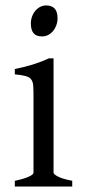

<svg xmlns="http://www.w3.org/2000/svg" viewBox="-20 -682 311 702"><path d="M34.2 0V-21Q67.4 -27.8 85 -35.9Q102.5 -43.9 102.5 -50.8V-327.1Q102.5 -352.1 101.6 -367.4Q100.6 -382.8 94.2 -391.4Q87.9 -399.9 74 -403.8Q60.1 -407.7 34.2 -410.2V-429.7Q49.3 -432.6 66.2 -436.8Q83 -440.9 99.6 -446Q116.2 -451.2 131.3 -457Q146.5 -462.9 159.2 -468.8H175.8V-50.8Q175.8 -44.9 192.1 -36.4Q208.5 -27.8 244.1 -21V0ZM190.4 -615.7Q190.4 -602.1 186 -589.8Q181.6 -577.6 174.1 -568.6Q166.5 -559.6 156.2 -554.2Q146 -548.8 133.8 -548.8Q111.8 -548.8 102.3 -561Q92.8 -573.2 92.8 -595.7Q92.8 -609.4 97.2 -621.6Q101.6 -633.8 109.4 -642.8Q117.2 -651.9 127.2 -657Q137.2 -662.1 148.9 -662.1Q190.4 -662.1 190.4 -615.7Z"/></svg>

Font: 8b4bb58016f5ecf6 - subset of Gentium Basic
Style: Regular
Weight: 400
Designer: J. Victor Gaultney and Annie Olsen
Foundry: SIL International
Version: Version 1.100